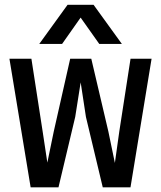

<svg xmlns="http://www.w3.org/2000/svg" viewBox="-20 -804 690 824"><path d="M111.5 0 20.5 -551.8H114.8L163 -240L183.2 -106.2L210.8 -240L281.2 -551.8H371.8L445 -240L473 -104.8L492 -240L540.2 -551.8H630.5L540 0H421L348.8 -302.2L326.2 -450.5L302.8 -302.2L231 0ZM148.5 -615.5 270 -783.5H381.5L503 -615.5H406L326 -728.5L246.5 -615.5Z"/></svg>

Font: Azeret Mono Thin
Style: Regular
Weight: 100
Designer: Martin Vácha
Foundry: Displaay
Version: Version 1.002